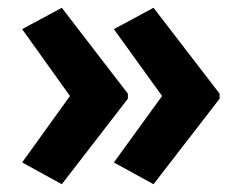

<svg xmlns="http://www.w3.org/2000/svg" viewBox="-20 -521 621 494"><path d="M545 -267 375 -47 273 -103 397 -274 273 -446 375 -501 545 -280ZM309 -267 139 -47 37 -103 160 -274 37 -446 139 -501 309 -280Z"/></svg>

Font: Noto Sans Thai SemiCondensed
Style: Bold
Weight: 700
Width: 4
Designer: Monotype Design Team
Foundry: Monotype Imaging Inc.
Version: Version 2.001